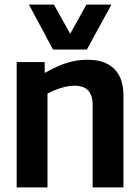

<svg xmlns="http://www.w3.org/2000/svg" viewBox="-20 -809 605 829"><path d="M52 0V-541H173V-494Q206 -513 236 -525.5Q266 -538 295.5 -544.5Q325 -551 358 -551Q410 -551 444.5 -532.5Q479 -514 496 -480Q513 -446 513 -398V0H380V-356Q380 -398 360.5 -418.5Q341 -439 302 -439Q282 -439 263 -434.5Q244 -430 225 -423Q206 -416 185 -405V0ZM461 -789 355 -595H209L105 -789H213L283 -663L353 -789Z"/></svg>

Font: Georama ExtraCondensed Thin SemiBold
Style: Regular
Weight: 600
Version: Version 1.001